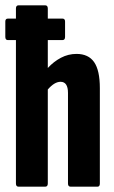

<svg xmlns="http://www.w3.org/2000/svg" viewBox="-21 -703 430 723"><path d="M49 0Q39 0 39 -12V-552H9Q-1 -552 -1 -564V-622Q-1 -633 9 -633H39V-671Q39 -683 49 -683H149Q159 -683 159 -671V-633H214Q224 -633 224 -622V-564Q224 -552 214 -552H159V-447Q181 -471 208.5 -485.5Q236 -500 267 -500Q312 -500 333.5 -469Q355 -438 355 -371V-12Q355 0 346 0H245Q235 0 235 -12V-353Q235 -395 207 -395Q184 -395 159 -366V-12Q159 0 149 0Z"/></svg>

Font: Sofia Sans Extra Condensed ExtraBold
Style: Regular
Weight: 800
Designer: Botio Nikoltchev, Ani Petrova
Foundry: lettersoup
Version: Version 4.101; ttfautohint (v1.8.4.7-5d5b)